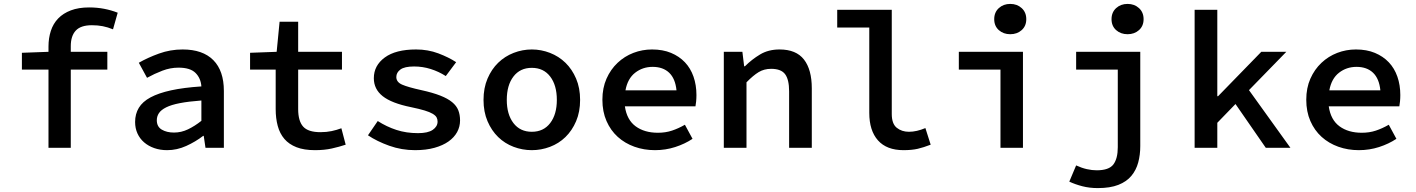

<svg xmlns="http://www.w3.org/2000/svg" viewBox="-20 -756 7240 982"><path d="M228 0V-400H92V-486L228 -491V-518Q228 -561 240 -598Q252 -635 277.5 -661.5Q303 -688 342.5 -703Q382 -718 436 -718Q476 -718 512.5 -711Q549 -704 582 -691L558 -606Q531 -617 505.5 -622Q480 -627 450 -627Q393 -627 367.5 -599.5Q342 -572 342 -520V-491H529V-400H342V0Z M835 12Q799 12 769 1.5Q739 -9 717 -28Q695 -47 683 -73.5Q671 -100 671 -132Q671 -173 690 -204.5Q709 -236 750 -258Q791 -280 855 -294Q919 -308 1010 -314Q1007 -356 980 -383Q953 -410 893 -410Q851 -410 810.5 -394.5Q770 -379 732 -358L690 -435Q735 -461 793 -482Q851 -503 914 -503Q1017 -503 1071 -448.5Q1125 -394 1125 -291V0H1031L1022 -61H1019Q980 -31 932.5 -9.5Q885 12 835 12ZM870 -78Q907 -78 941.5 -94.5Q976 -111 1010 -138V-242Q944 -237 900 -228.5Q856 -220 830 -207Q804 -194 793 -177.5Q782 -161 782 -141Q782 -108 807.5 -93Q833 -78 870 -78Z M1591 12Q1535 12 1496.5 -3Q1458 -18 1434.5 -45.5Q1411 -73 1400.5 -112Q1390 -151 1390 -198V-400H1259V-486L1395 -491L1410 -645H1505V-491H1729V-400H1505V-198Q1505 -137 1530.5 -108.5Q1556 -80 1619 -80Q1650 -80 1676 -85.5Q1702 -91 1726 -100L1748 -16Q1715 -5 1677 3.5Q1639 12 1591 12Z M2103 12Q2034 12 1971 -10.5Q1908 -33 1862 -64L1912 -137Q1957 -108 2007.5 -91.5Q2058 -75 2118 -75Q2169 -75 2193.5 -92Q2218 -109 2218 -134Q2218 -146 2213 -155.5Q2208 -165 2193 -174Q2178 -183 2151.5 -191Q2125 -199 2082 -208Q1983 -228 1937.5 -264Q1892 -300 1892 -356Q1892 -421 1948 -462Q2004 -503 2108 -503Q2169 -503 2222 -483Q2275 -463 2313 -438L2260 -367Q2224 -390 2183 -403Q2142 -416 2098 -416Q2049 -416 2028 -400.5Q2007 -385 2007 -362Q2007 -336 2037 -323Q2067 -310 2135 -295Q2194 -282 2232 -267Q2270 -252 2292.5 -233.5Q2315 -215 2324 -192Q2333 -169 2333 -140Q2333 -108 2318 -80.5Q2303 -53 2274 -32.5Q2245 -12 2202 0Q2159 12 2103 12Z M2700 12Q2652 12 2607 -5Q2562 -22 2528 -55Q2494 -88 2473.5 -136Q2453 -184 2453 -245Q2453 -306 2473.5 -354Q2494 -402 2528 -435Q2562 -468 2607 -485.5Q2652 -503 2700 -503Q2748 -503 2793 -485.5Q2838 -468 2872 -435Q2906 -402 2926.5 -354Q2947 -306 2947 -245Q2947 -184 2926.5 -136Q2906 -88 2872 -55Q2838 -22 2793 -5Q2748 12 2700 12ZM2700 -82Q2760 -82 2794 -126.5Q2828 -171 2828 -245Q2828 -320 2794 -364.5Q2760 -409 2700 -409Q2640 -409 2606 -364.5Q2572 -320 2572 -245Q2572 -171 2606 -126.5Q2640 -82 2700 -82Z M3330 12Q3274 12 3225 -5.5Q3176 -23 3139.5 -56Q3103 -89 3082 -137Q3061 -185 3061 -246Q3061 -306 3082 -353.5Q3103 -401 3138.5 -434.5Q3174 -468 3219.5 -485.5Q3265 -503 3315 -503Q3370 -503 3412 -485.5Q3454 -468 3483 -437.5Q3512 -407 3527 -364Q3542 -321 3542 -270Q3542 -253 3540.5 -237.5Q3539 -222 3537 -212H3176Q3186 -143 3231 -110Q3276 -77 3345 -77Q3384 -77 3417 -88Q3450 -99 3483 -118L3522 -46Q3483 -20 3433.5 -4Q3384 12 3330 12ZM3318 -414Q3267 -414 3228.5 -384Q3190 -354 3179 -294H3440Q3434 -354 3402.5 -384Q3371 -414 3318 -414Z M3682 0V-491H3777L3786 -417H3790Q3825 -452 3867.5 -477.5Q3910 -503 3967 -503Q4052 -503 4092 -451.5Q4132 -400 4132 -304V0H4016V-289Q4016 -349 3995.5 -376.5Q3975 -404 3924 -404Q3888 -404 3860 -387Q3832 -370 3798 -335V0Z M4601 12Q4515 12 4470.5 -38Q4426 -88 4426 -179V-615H4262V-706H4541V-173Q4541 -123 4566.5 -102.5Q4592 -82 4629 -82Q4668 -82 4713 -101L4740 -16Q4704 -2 4674 5Q4644 12 4601 12Z M5097 0V-400H4884V-491H5212V0ZM5147 -581Q5112 -581 5088.5 -602Q5065 -623 5065 -658Q5065 -693 5088.5 -714.5Q5112 -736 5147 -736Q5182 -736 5205.5 -714.5Q5229 -693 5229 -658Q5229 -623 5205.5 -602Q5182 -581 5147 -581Z M5595 206Q5552 206 5515.5 196.5Q5479 187 5449 173L5484 90Q5512 103 5538.5 109Q5565 115 5589 115Q5652 115 5674.5 85Q5697 55 5697 -3V-400H5484V-491H5812V-9Q5812 36 5801.5 75Q5791 114 5766.5 143.5Q5742 173 5700 189.5Q5658 206 5595 206ZM5747 -581Q5712 -581 5688.5 -602Q5665 -623 5665 -658Q5665 -693 5688.5 -714.5Q5712 -736 5747 -736Q5782 -736 5805.5 -714.5Q5829 -693 5829 -658Q5829 -623 5805.5 -602Q5782 -581 5747 -581Z M6090 0V-706H6206V-264H6210L6431 -491H6559L6368 -295L6580 0H6454L6299 -224L6206 -128V0Z M6930 12Q6874 12 6825 -5.5Q6776 -23 6739.5 -56Q6703 -89 6682 -137Q6661 -185 6661 -246Q6661 -306 6682 -353.5Q6703 -401 6738.5 -434.5Q6774 -468 6819.5 -485.5Q6865 -503 6915 -503Q6970 -503 7012 -485.5Q7054 -468 7083 -437.5Q7112 -407 7127 -364Q7142 -321 7142 -270Q7142 -253 7140.5 -237.5Q7139 -222 7137 -212H6776Q6786 -143 6831 -110Q6876 -77 6945 -77Q6984 -77 7017 -88Q7050 -99 7083 -118L7122 -46Q7083 -20 7033.5 -4Q6984 12 6930 12ZM6918 -414Q6867 -414 6828.5 -384Q6790 -354 6779 -294H7040Q7034 -354 7002.5 -384Q6971 -414 6918 -414Z"/></svg>

Font: Source Code Pro Semibold
Style: Regular
Weight: 600
Monospace: yes
Designer: Paul D. Hunt, Teo Tuominen
Foundry: Adobe Systems Incorporated
Version: Version 2.030;PS 1.000;hotconv 16.6.51;makeotf.lib2.5.65220